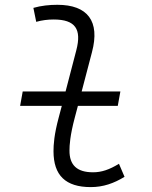

<svg xmlns="http://www.w3.org/2000/svg" viewBox="-20 -762 626 792"><path d="M63 -325.2H234.9L222.2 -277.3C203.1 -206.1 200.7 -165 200.7 -138.2C200.7 -38.6 250.5 9.8 354.5 9.8C405.8 9.8 450.2 -5.9 493.7 -32.7L470.7 -86.4C430.7 -62 398.9 -51.3 363.8 -51.3C297.9 -51.3 266.1 -80.6 266.6 -141.6C266.6 -162.1 268.6 -202.1 288.6 -277.3L301.3 -325.2H465.8L476.6 -384.8H316.9L359.4 -546.9C393.6 -675.3 340.8 -742.2 216.8 -742.2C183.6 -742.2 150.4 -738.8 117.7 -729.5L129.4 -671.9C153.3 -678.7 177.7 -681.6 201.2 -681.6C291 -681.6 317.4 -641.6 294.9 -555.2L250.5 -384.8H73.7Z"/></svg>

Font: Cascadia Mono NF Light
Style: Italic
Weight: 300
Italic angle: -10°
Monospace: yes
Designer: Aaron Bell
Foundry: Saja Typeworks
Version: Version 2404.023